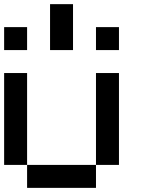

<svg xmlns="http://www.w3.org/2000/svg" viewBox="-20 -909 707 929"><path d="M111.1 -111.1H0V-555.6H111.1ZM555.6 -111.1H444.4V-555.6H555.6ZM444.4 0H111.1V-111.1H444.4ZM111.1 -666.7H0V-777.8H111.1ZM555.6 -666.7H444.4V-777.8H555.6ZM333.3 -666.7H222.2V-888.9H333.3Z"/></svg>

Font: Pixeloid Mono
Style: Regular
Weight: 400
Monospace: yes
Designer: GGBotNet
Foundry: GGBotNet
Version: 0.5